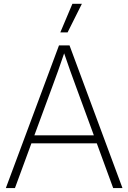

<svg xmlns="http://www.w3.org/2000/svg" viewBox="-20 -959 654 979"><path d="M9.8 0 280.8 -727.5H334.5L604.5 0H557.1L473.6 -228H140.1L56.2 0ZM155.3 -269H458.5L365.7 -522Q352.1 -558.6 337.9 -598.4Q323.7 -638.2 307.1 -687Q290.5 -638.2 276.4 -598.4Q262.2 -558.6 248.5 -522ZM287.6 -793.9 349.1 -939.5H397.5L324.7 -793.9Z"/></svg>

Font: Inter Display ExtraLight
Style: Regular
Weight: 200
Designer: Rasmus Andersson
Foundry: rsms
Version: Version 4.000;git-a52131595